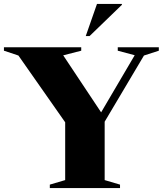

<svg xmlns="http://www.w3.org/2000/svg" viewBox="-35 -955 826 975"><path d="M58.5 -673 -15 -697.5V-715H377.5V-697.5L286 -674L478.5 -384.5L649 -674.5L563 -697.5V-715H771.5V-697.5L696 -673L496.5 -337V-40.5L574.5 -17.5V0H218V-17.5L296 -40.5V-334ZM400.5 -772 457.5 -935H584V-930.5L420 -772Z"/></svg>

Font: Newsreader Display
Style: Bold
Weight: 700
Designer: Hugues Gentile
Foundry: Production Type
Version: Version 1.001